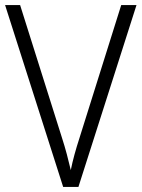

<svg xmlns="http://www.w3.org/2000/svg" viewBox="-20 -734 556 754"><path d="M516 -714 288 0H228L0 -714H59L223 -194Q234 -160 242.5 -128Q251 -96 258 -66Q264 -96 272.5 -127Q281 -158 293 -195L456 -714Z"/></svg>

Font: Noto Sans Lao Looped SemiCondensed Light
Style: Regular
Weight: 300
Width: 4
Designer: Mark Frömberg, Ben Mitchell
Foundry: The Fontpad Ltd
Version: Version 1.002; ttfautohint (v1.8.4.7-5d5b)